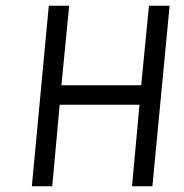

<svg xmlns="http://www.w3.org/2000/svg" viewBox="-20 -649 642 669"><path d="M91 0 150 -629H221L194 -352H472L499 -629H571L511 0H440L466 -284H188L162 0Z"/></svg>

Font: Karla
Style: Italic
Weight: 400
Italic angle: -8°
Designer: Jonathan Pinhorn
Version: Version 2.004;gftools[0.9.33]